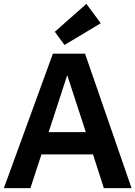

<svg xmlns="http://www.w3.org/2000/svg" viewBox="-20 -971 699 991"><path d="M313 -739 263 -807 426 -951 500 -851ZM0 0 253 -694H419L659 0H516L460 -174H194L137 0ZM231 -289H423L327 -583Z"/></svg>

Font: Cantarell
Style: Bold
Weight: 700
Designer: Dave Crossland, Nikolaus Waxweiler, Florian Fecher, Jacques Le Bailly, Eben Sorkin, Alexei Vanyashin, Alexios Zavras, Em
Version: Version 0.303